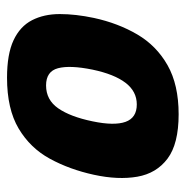

<svg xmlns="http://www.w3.org/2000/svg" viewBox="-11 -509 528 546"><g transform="rotate(90 253.0 -236.0)"><path d="M201 8Q134 8 94.5 -10.5Q55 -29 37.5 -63Q20 -97 20 -142Q20 -187 31 -239Q46 -308 78 -362.5Q110 -417 165.5 -448.5Q221 -480 305 -480Q389 -480 431 -448.5Q473 -417 482.5 -362.5Q492 -308 477 -239Q462 -170 431.5 -114Q401 -58 345.5 -25Q290 8 201 8ZM223 -103Q264 -103 288 -137.5Q312 -172 325 -235Q338 -297 326.5 -329Q315 -361 277 -361Q240 -361 215.5 -329Q191 -297 178 -235Q165 -171 174 -137Q183 -103 223 -103Z"/></g></svg>

Font: Glory Thin ExtraBold
Style: Italic
Weight: 800
Italic angle: -12°
Version: Version 1.011